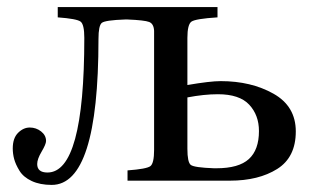

<svg xmlns="http://www.w3.org/2000/svg" viewBox="-20 -510 897 542"><path d="M16 -91Q16 -120 31 -135Q46 -150 64 -150Q82 -150 96 -139Q110 -128 110 -112Q110 -103 97.5 -82Q85 -61 85 -47Q85 -23 114 -23Q218 -23 218 -403Q218 -441 207.5 -449Q197 -457 143 -461V-490H594V-461Q532 -457 520.5 -449Q509 -441 509 -403V-270Q573 -281 603 -281Q689 -281 752 -245.5Q815 -210 815 -139Q815 -66 762.5 -33Q710 0 629 0H340V-29Q394 -33 404.5 -41Q415 -49 415 -87V-423Q414 -443 401 -448Q388 -453 340 -455H333Q277 -453 267.5 -445.5Q258 -438 258 -400Q258 12 126 12Q93 12 69.5 1Q46 -10 35 -28Q24 -46 20 -61Q16 -76 16 -91ZM509 -90Q509 -52 518.5 -44.5Q528 -37 584 -35H591Q654 -35 682.5 -61Q711 -87 711 -140Q711 -185 683.5 -214.5Q656 -244 595 -244Q556 -244 509 -235Z"/></svg>

Font: Linguistics Pro
Style: Regular
Weight: 400
Designer: Stefan Peev, Context Ltd
Foundry: Stefan Peev, Context Ltd
Version: Version 001.000